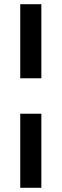

<svg xmlns="http://www.w3.org/2000/svg" viewBox="-20 -700 292 910"><path d="M76 -680H176V-329H76ZM76 -161H176V190H76Z"/></svg>

Font: El Messiri Medium
Style: Regular
Weight: 500
Designer: Mohamed Gaber
Foundry: Kief Type Foundry
Version: Version 2.007